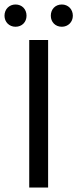

<svg xmlns="http://www.w3.org/2000/svg" viewBox="-40 -834 344 854"><path d="M90 0H174V-656H90ZM29 -715C58 -715 78 -736 78 -764C78 -793 58 -814 29 -814C1 -814 -20 -793 -20 -764C-20 -736 1 -715 29 -715ZM235 -715C263 -715 284 -736 284 -764C284 -793 263 -814 235 -814C206 -814 186 -793 186 -764C186 -736 206 -715 235 -715Z"/></svg>

Font: DAIFUKU Sans
Style: Regular
Weight: 400
Designer: Original font ‘Source Han Sans JP’ : Paul D. Hunt
Foundry: Daifuku
Version: Version 1.000